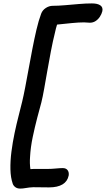

<svg xmlns="http://www.w3.org/2000/svg" viewBox="-20 -838 620 1124"><path d="M98 266Q82 266 71 258.5Q60 251 55 239Q42 202 41 153Q40 104 47 49.5Q54 -5 65.5 -59.5Q77 -114 89.5 -162Q102 -210 110 -244Q118 -277 127.5 -326.5Q137 -376 147.5 -434Q158 -492 169.5 -551.5Q181 -611 193.5 -664.5Q206 -718 221 -758Q229 -779 248.5 -791.5Q268 -804 289 -804Q320 -804 360.5 -807.5Q401 -811 442 -814.5Q483 -818 518 -818Q551 -818 567.5 -806.5Q584 -795 579 -772Q575 -756 565 -740.5Q555 -725 540 -715Q525 -705 506 -705Q497 -705 489.5 -706Q482 -707 472 -707Q441 -707 401 -703Q361 -699 323 -695Q318 -694 314 -694Q307 -672 302 -648Q289 -596 278 -538Q267 -480 257 -423Q247 -366 238.5 -318Q230 -270 222 -238Q212 -202 198 -148.5Q184 -95 171.5 -35.5Q159 24 156 80Q153 119 158 152Q167 151 177 151H257Q281 151 306.5 148.5Q332 146 347 146Q367 146 376 158.5Q385 171 382 190Q375 224 346 241.5Q317 259 267 259Q243 259 219.5 258.5Q196 258 175 258Q151 259 132.5 262.5Q114 266 98 266Z"/></svg>

Font: Shantell Sans Light Medium
Style: Italic
Weight: 500
Italic angle: -11°
Version: Version 1.011;[c5ecc13dd]